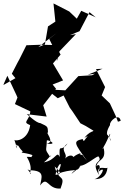

<svg xmlns="http://www.w3.org/2000/svg" viewBox="-45 -1018 724 1120"><path d="M509 -588 492 -579 412 -574 336 -491 225 -497 292 -445 326 -461 362 -390 378 -368 424 -299 455 -283 536 -234C531 -263 487 -265 447 -214C530 -261 490 -185 503 -258C437 -204 449 -180 437 -207C380 -194 387 -184 463 -80C402 -149 471 -95 420 -119C448 -136 367 -107 378 -86C397 -99 372 -130 334 -93C355 -123 297 -142 349 -181C306 -122 300 -191 303 -102C286 -142 281 -83 211 -71C239 -91 270 -138 247 -103C214 -154 226 -131 228 -197C228 -209 304 -171 226 -180C281 -186 215 -253 235 -244C233 -280 236 -279 190 -300C167 -300 120 -347 111 -352L227 -338L207 -404L282 -500L262 -525L323 -549L264 -648L313 -705L308 -700L279 -755L193 -757L109 -754L68 -672L57 -652L24 -588L45 -562L-25 -522L-22 -531L-2 -576L51 -463L57 -449L42 -411L132 -368C125 -309 82 -308 131 -288C119 -199 45 -193 39 -202C56 -145 60 -145 48 -163C50 -185 43 -171 62 -168C84 -129 95 -139 81 -128C159 -116 151 -105 144 -113C116 -66 197 -104 111 -103C157 -28 117 1 134 -4C128 -19 104 -40 125 -25C221 -24 197 16 189 64C234 3 230 87 308 82C341 -4 296 45 274 -47C312 -11 315 -1 279 2C290 -69 334 -93 290 -4C376 -36 406 -15 417 -40C448 -66 378 -19 372 -4C442 -58 437 -62 386 -76C413 -7 498 -98 529 -106C561 -66 476 -85 534 4C508 -62 573 -29 582 -40C577 10 548 28 506 27C544 20 581 -59 530 -16C553 -73 509 -57 516 -35C517 -98 582 -71 558 -161C553 -80 573 -188 545 -139C584 -192 599 -257 597 -231C630 -267 573 -214 598 -209C616 -164 575 -252 573 -245C601 -221 556 -220 597 -289C591 -310 650 -363 659 -313L643 -308L630 -342L596 -415L548 -461L568 -510L515 -615L553 -617L467 -582ZM242 -791 287 -700V-661L302 -719L398 -819L363 -813L419 -836L477 -947L524 -908L513 -917L429 -955L403 -909L359 -951L267 -998L278 -892L235 -864L217 -759L178 -743L290 -829Z"/></svg>

Font: Hussar Lance
Style: Regular
Weight: 700
Foundry: Cannot Into Space Fonts, PlusOne Fonts
Version: Version 2.27